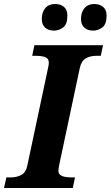

<svg xmlns="http://www.w3.org/2000/svg" viewBox="-52 -940 553 960"><path d="M-32 0 -20 -53H2Q32 -53 55 -65.5Q78 -78 85 -114L188 -599Q190 -607 191 -614.5Q192 -622 192 -627Q192 -647 175 -654Q158 -661 123 -661H109L120 -714H463L452 -661H430Q400 -661 377.5 -648.5Q355 -636 347 -600L244 -115Q243 -108 241.5 -100Q240 -92 240 -87Q240 -68 257 -60.5Q274 -53 308 -53H323L312 0ZM414 -787Q386 -787 369.5 -802Q353 -817 353 -845Q353 -879 370.5 -899.5Q388 -920 419 -920Q446 -920 463.5 -905.5Q481 -891 481 -862Q481 -819 460 -803Q439 -787 414 -787ZM218 -787Q190 -787 173.5 -802Q157 -817 157 -845Q157 -879 174.5 -899.5Q192 -920 223 -920Q251 -920 268 -905.5Q285 -891 285 -862Q285 -819 264 -803Q243 -787 218 -787Z"/></svg>

Font: Noto Serif
Style: Bold Italic
Weight: 700
Italic angle: -12°
Designer: Monotype Design Team
Foundry: Monotype Imaging Inc.
Version: Version 2.013